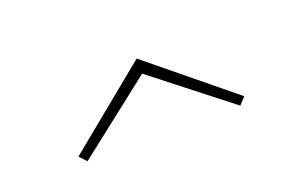

<svg xmlns="http://www.w3.org/2000/svg" viewBox="-36 -854 563 359"><g transform="rotate(-20 245.0 -674.5)"><path d="M410 -614 245 -749 80 -614 93 -600 245 -719 397 -600Z"/></g></svg>

Font: Sprat Condesed
Style: Regular
Weight: 400
Width: 3
Designer: Ethan Nakache
Foundry: Collletttivo
Version: Version 2.000;Glyphs 3.2 (3217)